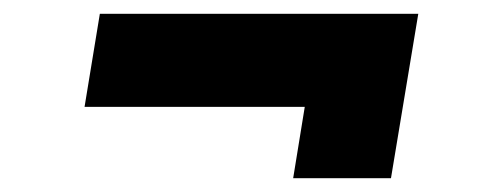

<svg xmlns="http://www.w3.org/2000/svg" viewBox="-20 -409 706 275"><path d="M399.9 -153.8 416.5 -255.9H101.1L123 -389.2H579.1L540 -153.8Z"/></svg>

Font: Inter Display ExtraBold
Style: Italic
Weight: 800
Italic angle: -9.39999°
Designer: Rasmus Andersson
Foundry: rsms
Version: Version 4.000;git-a52131595